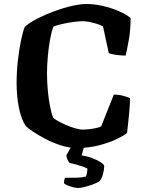

<svg xmlns="http://www.w3.org/2000/svg" viewBox="-20 -740 728 960"><path d="M365 0Q325 0 283.5 -13.5Q242 -27 206 -46Q170 -65 144 -82.5Q118 -100 109 -110Q88 -139 75.5 -197Q63 -255 63 -324Q63 -382 69.5 -438.5Q76 -495 85.5 -540Q95 -585 104 -606Q129 -628 168.5 -648Q208 -668 253 -684.5Q298 -701 340 -710.5Q382 -720 413 -720Q451 -720 493 -710.5Q535 -701 572.5 -685Q610 -669 633 -650Q633 -590 624 -540Q615 -490 608 -462Q575 -463 555 -466.5Q535 -470 524 -474L495 -608Q483 -615 463.5 -621Q444 -627 425.5 -630.5Q407 -634 394 -634Q374 -634 345.5 -630Q317 -626 290.5 -620Q264 -614 247 -607Q238 -584 230.5 -543.5Q223 -503 219 -457.5Q215 -412 215 -373Q215 -331 219 -288Q223 -245 230 -209Q237 -173 246 -151Q252 -145 269.5 -135Q287 -125 310 -115Q333 -105 356 -98.5Q379 -92 398 -92Q408 -92 426 -94Q444 -96 461.5 -100Q479 -104 486 -108L549 -267Q574 -267 596 -261Q618 -255 630 -249Q630 -221 627 -188.5Q624 -156 621 -126Q618 -96 615 -75Q598 -61 561 -43.5Q524 -26 473.5 -13Q423 0 365 0ZM370 200Q361 200 345.5 196Q330 192 317 186.5Q304 181 300 176Q300 165 302 158Q304 151 305 149Q339 149 363.5 148.5Q388 148 409 143Q413 136 415 123.5Q417 111 417 103Q409 98 393 92.5Q377 87 359 82Q341 77 328 75Q323 69 317.5 58Q312 47 312 36Q322 18 332.5 -0.5Q343 -19 355 -37H409L388 37Q416 41 442 51Q468 61 484.5 72Q501 83 501 91Q501 107 495 130Q489 153 478 166Q462 176 440.5 183.5Q419 191 400 195.5Q381 200 370 200Z"/></svg>

Font: Texturina Medium 12pt
Style: Bold
Weight: 700
Version: Version 1.002